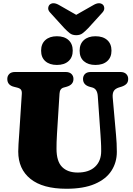

<svg xmlns="http://www.w3.org/2000/svg" viewBox="-20 -1144 822 1184"><path d="M600 -309.5 583 -551Q580 -596 549 -604.5L534 -608.5Q492 -620 492 -657Q492 -676 504.2 -688Q516.5 -700 539 -700H723Q745.5 -700 758 -688Q770.5 -676 770.5 -657Q770.5 -637.5 759.5 -626.5Q748.5 -615.5 728 -609L713 -604.5Q690 -597 681.5 -582.5Q673 -568 675 -543L695.5 -311.5Q700.5 -261 700.5 -207.5Q700.5 -142.5 667.2 -91Q634 -39.5 565 -9.8Q496 20 389.5 20Q243.5 20 168 -40.8Q92.5 -101.5 92.5 -209.5Q92.5 -226 94.2 -256.5Q96 -287 99 -326L114.5 -565.5Q115.5 -582.5 109.2 -591Q103 -599.5 85 -604L67 -608.5Q25 -618.5 25 -657Q25 -676 37.2 -688Q49.5 -700 72 -700H385.5Q408 -700 420.5 -688Q433 -676 433 -657Q433 -621 390.5 -609L372.5 -604Q348.5 -597.5 347 -566L331.5 -319.5Q329.5 -291 329 -267.2Q328.5 -243.5 328.5 -227Q328.5 -149 362.8 -114.5Q397 -80 459 -80Q528 -80 566 -115.5Q604 -151 604 -212.5Q604 -247 602.5 -268.5Q601 -290 600 -309.5ZM331 -743.5Q286 -743.5 259.8 -766.5Q233.5 -789.5 233.5 -831.5Q233.5 -873.5 259.8 -897Q286 -920.5 331 -920.5Q376.5 -920.5 402.5 -897Q428.5 -873.5 428.5 -831.5Q428.5 -790.5 402.5 -767Q376.5 -743.5 331 -743.5ZM568.5 -743.5Q523.5 -743.5 497.2 -766.5Q471 -789.5 471 -831.5Q471 -873 497.2 -896.8Q523.5 -920.5 568.5 -920.5Q615 -920.5 641.2 -897Q667.5 -873.5 667.5 -831.5Q667.5 -790.5 641.2 -767Q615 -743.5 568.5 -743.5ZM524 -970.5Q505 -951 489.5 -939Q474 -927 450 -927Q426 -927 410.5 -939Q395 -951 376.5 -970.5L290.5 -1065Q276 -1080 277.2 -1094Q278.5 -1108 286.5 -1115.5Q308 -1134 345 -1112.5L450 -1052.5L555.5 -1112.5Q592 -1134 614 -1115.5Q622 -1108 623 -1094Q624 -1080 610 -1065Z"/></svg>

Font: Fraunces 9pt Soft Black
Style: Regular
Weight: 900
Version: Version 1.000;[b76b70a41]